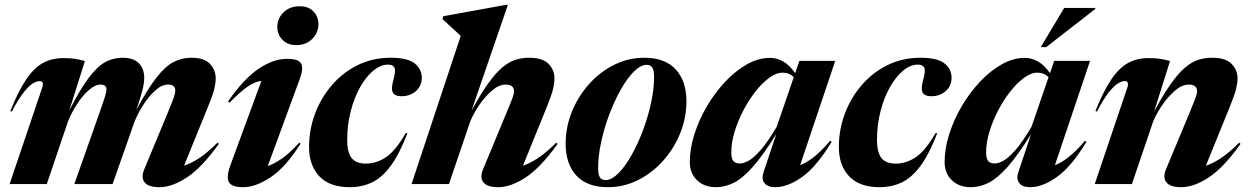

<svg xmlns="http://www.w3.org/2000/svg" viewBox="-20 -765 5192 798"><path d="M889.5 -167Q820 -69.5 757.8 -28.2Q695.5 13 642.5 13Q597 13 581 -7Q565 -27 579.5 -61L679.5 -302Q697 -344.5 702.8 -361.2Q708.5 -378 708.5 -388.5Q708.5 -413.5 678 -413.5Q652.5 -413.5 625.5 -389.2Q598.5 -365 575.8 -329.5Q553 -294 539.5 -260.5L448 0H289L399.5 -313.5Q413.5 -353.5 418 -369.2Q422.5 -385 422.5 -393.5Q422.5 -413.5 397.5 -413.5Q375.5 -413.5 349.5 -390.8Q323.5 -368 300.5 -332.8Q277.5 -297.5 262.5 -260L174.5 0H20L155 -399.5Q159.5 -412 157.5 -420Q155.5 -428 145.5 -428Q133.5 -428 117.5 -418.8Q101.5 -409.5 79.5 -382.5Q57.5 -355.5 29 -301L23 -304Q57 -388.5 89.8 -436.2Q122.5 -484 159.5 -503.8Q196.5 -523.5 243 -523.5Q271.5 -523.5 289.8 -520.8Q308 -518 333 -511.5L268 -306Q314 -396 350 -443.2Q386 -490.5 419 -507.8Q452 -525 489 -525Q536 -525 557.8 -501.5Q579.5 -478 579.5 -441.5Q579.5 -424.5 575 -403Q570.5 -381.5 557.5 -341L546.5 -308Q593.5 -395.5 630.2 -442.5Q667 -489.5 701.2 -507.2Q735.5 -525 775.5 -525Q828.5 -525 852.5 -499.8Q876.5 -474.5 876.5 -439Q876.5 -420 870.8 -395.5Q865 -371 844 -320L745 -76.5Q771.5 -84.5 805.5 -106.2Q839.5 -128 884 -172Z M1132.5 -653.5Q1132.5 -688 1158.2 -713.5Q1184 -739 1226 -739Q1262 -739 1282.8 -717.5Q1303.5 -696 1303.5 -664.5Q1303.5 -629.5 1278 -603.5Q1252.5 -577.5 1211 -577.5Q1175 -577.5 1153.8 -599.8Q1132.5 -622 1132.5 -653.5ZM938 -79.5 1066.5 -429Q1039.5 -425.5 1010 -405.5Q980.5 -385.5 934 -338.5L927.5 -343Q994 -438.5 1055.2 -479.5Q1116.5 -520.5 1172.5 -520.5Q1221.5 -520.5 1231.8 -500.5Q1242 -480.5 1226 -437L1093 -75Q1118 -83 1150.2 -105Q1182.5 -127 1224 -172L1229.5 -168.5Q1168 -70.5 1105.5 -28.8Q1043 13 990.5 13Q943 13 931.2 -8.2Q919.5 -29.5 938 -79.5Z M1593 -496.5Q1562 -496.5 1532 -471.8Q1502 -447 1477.2 -403.5Q1452.5 -360 1437.8 -303.2Q1423 -246.5 1423 -182.5Q1423 -131.5 1441.5 -108.2Q1460 -85 1500.5 -85Q1545 -85 1585 -112.2Q1625 -139.5 1666.5 -212L1673.5 -211.5Q1640 -124.5 1603.8 -75.5Q1567.5 -26.5 1525.8 -6.8Q1484 13 1434 13Q1349.5 13 1307 -32.5Q1264.5 -78 1264.5 -154Q1264.5 -225.5 1289.2 -292Q1314 -358.5 1359.5 -411.2Q1405 -464 1467 -494.5Q1529 -525 1603.5 -525Q1674.5 -525 1703.8 -501.2Q1733 -477.5 1733 -441.5Q1733 -408 1708.8 -386.5Q1684.5 -365 1648 -365Q1621.5 -365 1613 -380Q1604.5 -395 1615 -433Q1625.5 -470.5 1619.5 -483.5Q1613.5 -496.5 1593 -496.5Z M1934 -259 1846 0H1690.5L1895 -616Q1881.5 -628.5 1861 -647.2Q1840.5 -666 1819 -685.5L1822 -697.5L2083.5 -745H2091L1939.5 -304.5Q1977.5 -374.5 2008.8 -418Q2040 -461.5 2067.8 -484.8Q2095.5 -508 2122.5 -516.5Q2149.5 -525 2179 -525Q2235 -525 2259.8 -499.8Q2284.5 -474.5 2284.5 -439Q2284.5 -420 2278.8 -395.5Q2273 -371 2252.5 -320L2153.5 -76.5Q2179.5 -84.5 2213.5 -106.2Q2247.5 -128 2292 -172L2297.5 -167Q2228 -69.5 2165.8 -28.2Q2103.5 13 2050.5 13Q2005 13 1989.2 -7Q1973.5 -27 1987.5 -61L2087.5 -302Q2105.5 -344.5 2111 -360.5Q2116.5 -376.5 2116.5 -385Q2116.5 -413.5 2082 -413.5Q2054 -413.5 2024.8 -388.5Q1995.5 -363.5 1971.2 -327.5Q1947 -291.5 1934 -259Z M2658 -525Q2744 -525 2788.5 -476.5Q2833 -428 2833 -344.5Q2833 -275 2807 -211Q2781 -147 2735.5 -96.2Q2690 -45.5 2631.2 -16.2Q2572.5 13 2506.5 13Q2420 13 2375.5 -35.5Q2331 -84 2331 -167.5Q2331 -237 2357 -301Q2383 -365 2428.5 -415.8Q2474 -466.5 2533 -495.8Q2592 -525 2658 -525ZM2496.5 -16.5Q2522 -16.5 2550 -44.5Q2578 -72.5 2604.5 -119.5Q2631 -166.5 2652.2 -223Q2673.5 -279.5 2686 -337.5Q2698.5 -395.5 2698.5 -445.5Q2698.5 -472.5 2691.2 -484Q2684 -495.5 2668 -495.5Q2642.5 -495.5 2614.5 -467.5Q2586.5 -439.5 2560 -392.5Q2533.5 -345.5 2512.2 -289Q2491 -232.5 2478.5 -174.5Q2466 -116.5 2466 -66.5Q2466 -39.5 2473.2 -28Q2480.5 -16.5 2496.5 -16.5Z M3153.5 -49.5 3206.5 -208Q3150.5 -118 3107.8 -70.2Q3065 -22.5 3028.8 -4.8Q2992.5 13 2956 13Q2907 13 2877 -16Q2847 -45 2847 -91.5Q2847 -147 2866 -207Q2885 -267 2918.2 -323.5Q2951.5 -380 2994.2 -425.5Q3037 -471 3084.8 -497.8Q3132.5 -524.5 3180 -524.5Q3209 -524.5 3235.5 -509.2Q3262 -494 3285 -461L3302.5 -512H3451.5L3305.5 -78.5Q3331.5 -88 3362.2 -112Q3393 -136 3430.5 -180L3436.5 -175.5Q3374.5 -73 3314.5 -30Q3254.5 13 3202.5 13Q3170.5 13 3157.2 -4.2Q3144 -21.5 3153.5 -49.5ZM3019.5 -133Q3019.5 -106 3028 -95.8Q3036.5 -85.5 3055.5 -85.5Q3070.5 -85.5 3091.2 -96.8Q3112 -108 3140.8 -140.5Q3169.5 -173 3208 -237.5L3279 -444Q3261 -463 3233 -463Q3206 -463 3176.5 -441.2Q3147 -419.5 3119 -383.5Q3091 -347.5 3068.5 -304Q3046 -260.5 3032.8 -216Q3019.5 -171.5 3019.5 -133Z M3795 -496.5Q3764 -496.5 3734 -471.8Q3704 -447 3679.2 -403.5Q3654.5 -360 3639.8 -303.2Q3625 -246.5 3625 -182.5Q3625 -131.5 3643.5 -108.2Q3662 -85 3702.5 -85Q3747 -85 3787 -112.2Q3827 -139.5 3868.5 -212L3875.5 -211.5Q3842 -124.5 3805.8 -75.5Q3769.5 -26.5 3727.8 -6.8Q3686 13 3636 13Q3551.5 13 3509 -32.5Q3466.5 -78 3466.5 -154Q3466.5 -225.5 3491.2 -292Q3516 -358.5 3561.5 -411.2Q3607 -464 3669 -494.5Q3731 -525 3805.5 -525Q3876.5 -525 3905.8 -501.2Q3935 -477.5 3935 -441.5Q3935 -408 3910.8 -386.5Q3886.5 -365 3850 -365Q3823.5 -365 3815 -380Q3806.5 -395 3817 -433Q3827.5 -470.5 3821.5 -483.5Q3815.5 -496.5 3795 -496.5Z M4212.5 -49.5 4265.5 -208Q4209.5 -118 4166.8 -70.2Q4124 -22.5 4087.8 -4.8Q4051.5 13 4015 13Q3966 13 3936 -16Q3906 -45 3906 -91.5Q3906 -147 3925 -207Q3944 -267 3977.2 -323.5Q4010.5 -380 4053.2 -425.5Q4096 -471 4143.8 -497.8Q4191.5 -524.5 4239 -524.5Q4268 -524.5 4294.5 -509.2Q4321 -494 4344 -461L4361.5 -512H4510.5L4364.5 -78.5Q4390.5 -88 4421.2 -112Q4452 -136 4489.5 -180L4495.5 -175.5Q4433.5 -73 4373.5 -30Q4313.5 13 4261.5 13Q4229.5 13 4216.2 -4.2Q4203 -21.5 4212.5 -49.5ZM4078.5 -133Q4078.5 -106 4087 -95.8Q4095.5 -85.5 4114.5 -85.5Q4129.5 -85.5 4150.2 -96.8Q4171 -108 4199.8 -140.5Q4228.5 -173 4267 -237.5L4338 -444Q4320 -463 4292 -463Q4265 -463 4235.5 -441.2Q4206 -419.5 4178 -383.5Q4150 -347.5 4127.5 -304Q4105 -260.5 4091.8 -216Q4078.5 -171.5 4078.5 -133ZM4305.5 -569 4403 -732H4532.5L4532 -727.5L4328 -569Z M4539 -301 4533 -304Q4567 -388.5 4599.8 -436.2Q4632.5 -484 4669.5 -503.8Q4706.5 -523.5 4753 -523.5Q4781.5 -523.5 4799.8 -520.8Q4818 -518 4843 -511.5L4776.5 -301Q4815 -372.5 4846.5 -416.8Q4878 -461 4905.8 -484.5Q4933.5 -508 4960.8 -516.5Q4988 -525 5018 -525Q5073.5 -525 5098.5 -499.8Q5123.5 -474.5 5123.5 -439Q5123.5 -420 5117.5 -395.5Q5111.5 -371 5091 -320L4992 -76.5Q5018.5 -84.5 5052.2 -106.2Q5086 -128 5130.5 -172L5136 -167Q5067 -69.5 5004.8 -28.2Q4942.5 13 4889.5 13Q4844 13 4828 -7Q4812 -27 4826 -61L4926.5 -302Q4944 -344.5 4949.8 -360.5Q4955.5 -376.5 4955.5 -385Q4955.5 -413.5 4921 -413.5Q4893 -413.5 4863.8 -388.5Q4834.5 -363.5 4810 -327.5Q4785.5 -291.5 4772.5 -259L4684.5 0H4530L4665 -399.5Q4669.5 -412 4667.5 -420Q4665.5 -428 4655.5 -428Q4643.5 -428 4627.5 -418.8Q4611.5 -409.5 4589.5 -382.5Q4567.5 -355.5 4539 -301Z"/></svg>

Font: Newsreader Display
Style: Bold Italic
Weight: 700
Italic angle: -17°
Designer: Hugues Gentile
Foundry: Production Type
Version: Version 1.001